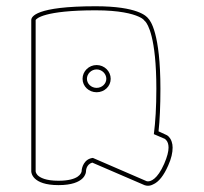

<svg xmlns="http://www.w3.org/2000/svg" viewBox="-20 -550 652 614"><path d="M320 -298C320 -282 306 -269 289 -269C272 -269 258 -282 258 -298C258 -314 272 -328 289 -328C306 -328 320 -314 320 -298ZM334 -298C334 -322 314 -342 289 -342C264 -342 244 -322 244 -298C244 -274 264 -255 289 -255C314 -255 334 -274 334 -298ZM448 29C391 4 334 -20 277 -45C249 -42 241 -14 241 -2C240 3 233 28 167 28C126 28 108 18 100 10C94 3 94 -2 94 -2V-486C96 -490 120 -517 286 -517C362 -517 403 -506 423 -497C443 -488 440 -484 445 -481C452 -473 480 -432 480 -266C480 -207 477 -160 472 -121C484 -116 495 -111 507 -106C508 -105 519 -99 519 -78C519 -66 515 -49 505 -26C483 24 462 30 453 30C450 30 448 29 448 29ZM529 -97C524 -112 515 -117 513 -118L487 -130C491 -166 493 -212 493 -266C493 -444 461 -484 454 -491C449 -498 420 -530 286 -530C93 -530 80 -496 80 -486V-2C80 1 82 42 167 42C253 42 255 1 255 -2C255 -3 255 -24 275 -30L442 42C443 42 447 44 453 44C458 44 463 43 469 40C488 32 504 11 518 -21C528 -43 532 -62 532 -78C532 -85 531 -91 529 -97Z"/></svg>

Font: Platiipus Light
Style: Light
Weight: 400
Version: Version 001.000